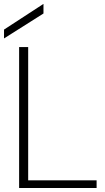

<svg xmlns="http://www.w3.org/2000/svg" viewBox="-42 -934 521 954"><path d="M53 0V-700H98V-38H438V0ZM-22 -743V-787L173 -914H174V-867Z"/></svg>

Font: DM Sans 36pt ExtraLight
Style: Regular
Weight: 250
Designer: Colophon Foundry, Jonny Pinhorn
Foundry: Colophon Foundry
Version: Version 4.004;gftools[0.9.30]